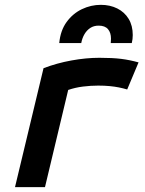

<svg xmlns="http://www.w3.org/2000/svg" viewBox="-20 -774 600 794"><path d="M42 0 160 -492Q215 -513 275.5 -524Q336 -535 391 -535Q446 -535 481.5 -530.5Q517 -526 553 -516L506 -404Q489 -409 471.5 -412.5Q454 -416 433 -418Q412 -420 386 -420Q355 -420 323 -416Q291 -412 262 -402L166 0ZM225 -596Q230 -648 255.5 -683Q281 -718 318.5 -736Q356 -754 397 -754Q435 -754 465 -739Q495 -724 512 -696Q529 -668 529 -629Q529 -621 528 -612.5Q527 -604 525 -596H438Q438 -600 438.5 -604.5Q439 -609 439 -614Q439 -639 426.5 -653.5Q414 -668 388 -668Q368 -668 353.5 -658.5Q339 -649 329.5 -633Q320 -617 316 -596Z"/></svg>

Font: Ubuntu Sans Mono SemiBold
Style: Italic
Weight: 600
Italic angle: -13.5°
Monospace: yes
Designer: Dalton Maag Ltd
Foundry: Dalton Maag Ltd
Version: Version 1.006